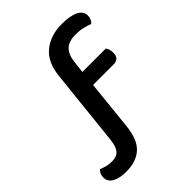

<svg xmlns="http://www.w3.org/2000/svg" viewBox="-221 -767 950 950"><g transform="rotate(-45 254.0 -292.5)"><path d="M282 -341 255 -80Q246 6 205.5 42.5Q165 79 96 79Q48 79 21 63.5Q-6 48 -6 19Q-6 5 -1 -5.5Q4 -16 12 -22Q27 -16 42.5 -11.5Q58 -7 81 -7Q114 -7 130 -25Q146 -43 151 -86L194 -491Q203 -580 255 -622Q307 -664 386 -664Q444 -664 475.5 -648Q507 -632 507 -603Q507 -589 502 -578Q497 -567 489 -561Q470 -568 448 -573.5Q426 -579 397 -579Q350 -579 326 -556Q302 -533 297 -484L290 -424H454Q459 -418 462.5 -407.5Q466 -397 466 -383Q466 -362 455.5 -351.5Q445 -341 428 -341Z"/></g></svg>

Font: Baloo Paaji 2 Medium
Style: Regular
Weight: 500
Designer: Shuchita Grover, Noopur Datye and Ek Type
Foundry: Ek Type
Version: Version 1.640;hotconv 1.0.111;makeotfexe 2.5.65597; ttfautoh